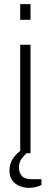

<svg xmlns="http://www.w3.org/2000/svg" viewBox="-20 -743 246 931"><path d="M78 -647V-723H128V-647ZM78 0V-526H128V0ZM121 168Q98 168 76 159.5Q54 151 40 132.5Q26 114 26 84Q26 53 40 30Q54 7 79 -12H116V-5Q102 5 87 23.5Q72 42 72 70Q72 94 86 110Q100 126 134 126H181V154Q168 161 151 164.5Q134 168 121 168Z"/></svg>

Font: Archivo SemiExpanded Thin
Style: Regular
Weight: 250
Width: 6
Designer: Hector Gatti
Foundry: Omnibus-Type
Version: Version 2.001